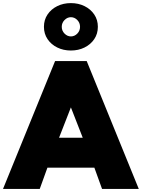

<svg xmlns="http://www.w3.org/2000/svg" viewBox="-40 -1219 916 1239"><path d="M-20.5 0 315.5 -825H519.5L855.5 0H618.5L569 -137H266L216.5 0ZM341 -330H494L417.5 -526ZM417.5 -893Q369 -893 329.5 -912.5Q290 -932 266.8 -966.5Q243.5 -1001 243.5 -1046Q243.5 -1091 266.8 -1125.5Q290 -1160 329.5 -1179.5Q369 -1199 417.5 -1199Q466 -1199 505.5 -1179.5Q545 -1160 568.2 -1125.5Q591.5 -1091 591.5 -1046Q591.5 -1001 568.2 -966.5Q545 -932 505.5 -912.5Q466 -893 417.5 -893ZM417.5 -984Q441 -984 458.8 -1002.2Q476.5 -1020.5 476.5 -1046Q476.5 -1071.5 458.8 -1089.8Q441 -1108 417.5 -1108Q394.5 -1108 376.5 -1089.8Q358.5 -1071.5 358.5 -1046Q358.5 -1020.5 376.5 -1002.2Q394.5 -984 417.5 -984Z"/></svg>

Font: Spartan Thin Black
Style: Regular
Weight: 900
Version: Version 1.004